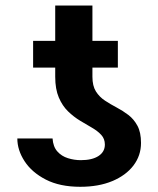

<svg xmlns="http://www.w3.org/2000/svg" viewBox="-20 -679 582 708"><path d="M366.7 -146Q366.7 -167 353.5 -181.4Q340.3 -195.8 319.6 -207.8Q298.8 -219.7 275.4 -233.9Q252 -248 231 -268.3Q210 -288.6 196.8 -319.6Q183.6 -350.6 183.6 -396V-658.7H320.8V-396Q320.8 -362.3 333.7 -341.8Q346.7 -321.3 367.2 -307.9Q387.7 -294.4 410.4 -282.5Q433.1 -270.5 453.4 -255.1Q473.6 -239.7 486.8 -215.3Q500 -190.9 500 -151.9Q500 -105.5 472.2 -68.8Q444.3 -32.2 394 -11.2Q343.8 9.8 275.9 9.8Q200.7 9.8 148.9 -16.8Q97.2 -43.5 70.6 -84.5Q43.9 -125.5 43.9 -168.5H173.8Q175.8 -138.2 191.4 -120.6Q207 -103 230.5 -95.7Q253.9 -88.4 277.8 -88.4Q319.8 -88.4 343.3 -103.8Q366.7 -119.1 366.7 -146ZM414.6 -528.3V-429.7H102.1V-528.3Z"/></svg>

Font: Inter Cardless Display
Style: Bold
Weight: 700
Designer: Rasmus Andersson
Foundry: rsms
Version: Version 4.001;git-9221beed3